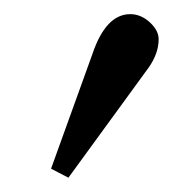

<svg xmlns="http://www.w3.org/2000/svg" viewBox="-20 -788 262 270"><path d="M163.1 -768.1Q178.2 -768.1 190.7 -756.6Q203.1 -745.1 203.1 -732.9Q203.1 -712.9 189 -692.9L76.2 -538.1L51.8 -550.8L109.9 -711.9Q128.9 -768.1 163.1 -768.1Z"/></svg>

Font: Linux Libertine
Style: Bold
Weight: 700
Designer: Philipp H. Poll
Foundry: Philipp H. Poll
Version: Version 5.0.3